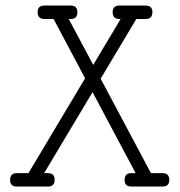

<svg xmlns="http://www.w3.org/2000/svg" viewBox="-20 -685 662 705"><path d="M462.4 0H576.7C593.3 0 601.6 -8.1 601.6 -24.4C601.6 -41 593.3 -49.3 576.7 -49.3H534.2L349.6 -396L480.5 -615.2H514.6C531.2 -615.2 539.6 -623.5 539.6 -640.1C539.6 -656.4 531.2 -664.6 514.6 -664.6H418.5C401.9 -664.6 393.6 -656.4 393.6 -640.1C393.6 -623.5 401.9 -615.2 418.5 -615.2H422.9L322.3 -446.8L232.4 -615.2H239.7C256 -615.2 264.2 -623.5 264.2 -640.1C264.2 -656.4 256 -664.6 239.7 -664.6H143.1C126.5 -664.6 118.2 -656.4 118.2 -640.1C118.2 -623.5 126.5 -615.2 143.1 -615.2H176.8L292.5 -397.5L84.5 -49.3H41.5C25.2 -49.3 17.1 -41 17.1 -24.4C17.1 -8.1 25.2 0 41.5 0H155.8C172.4 0 180.7 -8.1 180.7 -24.4C180.7 -41 172.4 -49.3 155.8 -49.3H142.1L319.8 -346.7L478 -49.3H462.4C445.8 -49.3 437.5 -41 437.5 -24.4C437.5 -8.1 445.8 0 462.4 0Z"/></svg>

Font: Nathan
Style: Regular
Weight: 400
Designer: Peter Wiegel
Foundry: Peter Wiegel
Version: Version 1.001 2009